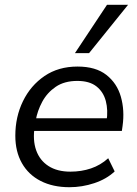

<svg xmlns="http://www.w3.org/2000/svg" viewBox="-20 -773 572 802"><path d="M270 9Q201 9 150 -17Q99 -43 71.5 -91.5Q44 -140 44 -206Q44 -285 76 -350.5Q108 -416 166 -455.5Q224 -495 304 -495Q380 -495 424.5 -460Q469 -425 485 -368.5Q501 -312 492 -247L489 -226H107L115 -279H443L425 -266Q432 -313 422 -351Q412 -389 383 -412Q354 -435 303 -435Q249 -435 213 -410.5Q177 -386 156.5 -348Q136 -310 129 -269L125 -245Q116 -188 131 -145.5Q146 -103 182.5 -79.5Q219 -56 274 -56Q320 -56 360 -69.5Q400 -83 432 -112L459 -57Q425 -25 374 -8Q323 9 270 9ZM293 -551 427 -753H515L352 -551Z"/></svg>

Font: Nunito Sans 12pt ExtraLight 12pt
Style: Italic
Weight: 400
Italic angle: -9°
Version: Version 3.101;gftools[0.9.27]